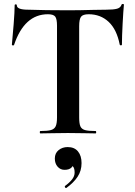

<svg xmlns="http://www.w3.org/2000/svg" viewBox="-20 -674 683 970"><path d="M51 -447Q50 -444 45 -444.5Q40 -445 40 -448Q44 -488 49 -551.5Q54 -615 54 -647Q54 -652 59.5 -652Q65 -652 65 -647Q65 -625 122 -625Q208 -622 323 -622Q382 -622 448 -624L516 -625Q554 -625 571.5 -630Q589 -635 594 -650Q595 -654 600.5 -654Q606 -654 606 -650Q603 -620 599.5 -554Q596 -488 596 -448Q596 -445 591 -445Q586 -445 585 -448Q570 -525 529 -563.5Q488 -602 428 -602Q399 -602 389.5 -589.5Q380 -577 380 -542V-81Q380 -50 386 -36Q392 -22 409 -17Q426 -12 463 -12Q466 -12 466 -6Q466 0 463 0Q427 0 406 -1L323 -2L242 -1Q221 0 184 0Q181 0 181 -6Q181 -12 184 -12Q220 -12 237.5 -17Q255 -22 261.5 -36.5Q268 -51 268 -81V-544Q268 -578 259 -590Q250 -602 222 -602Q103 -602 51 -447ZM314 276Q310 276 308 271.5Q306 267 309 265Q331 249 344 232.5Q357 216 357 198Q357 176 348.5 167Q340 158 325 156L352 137Q354 184 306 184Q285 184 271 168Q257 152 257 127Q257 100 276 84.5Q295 69 322 69Q356 69 374 91Q392 113 392 150Q392 189 372 219Q352 249 316 275Z"/></svg>

Font: Cormorant Garamond
Style: Bold
Weight: 700
Designer: Christian Thalmann (Catharsis Fonts)
Foundry: Catharsis Fonts
Version: Version 4.000